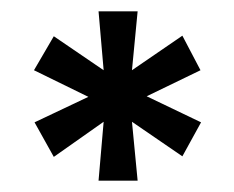

<svg xmlns="http://www.w3.org/2000/svg" viewBox="-20 -708 413 339"><path d="M154 -389 163 -493 75 -431 41 -492 136 -537 40 -584 75 -644 163 -584 154 -688H223L213 -584L302 -645L334 -584L239 -538L335 -492L302 -432L213 -493L223 -389Z"/></svg>

Font: Saira Ultra Condensed
Style: Bold
Weight: 700
Width: 1
Designer: Hector Gatti with collaboration of the Omnibus-Type team
Foundry: Omnibus-Type
Version: Version 1.001; ttfautohint (v1.8)